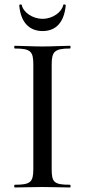

<svg xmlns="http://www.w3.org/2000/svg" viewBox="-20 -827 375 847"><path d="M168 -690C228 -690 263 -730 270 -803C270 -808 260 -809 259 -805C253 -774 213 -744 168 -744C122 -744 82 -774 76 -805C75 -809 64 -808 65 -803C71 -730 108 -690 168 -690ZM208 -81V-542C208 -599 220 -613 289 -613C292 -613 292 -625 289 -625C257 -625 215 -622 166 -622C121 -622 78 -625 45 -625C42 -625 42 -613 45 -613C114 -613 127 -601 127 -544V-81C127 -23 114 -12 45 -12C42 -12 42 0 45 0C78 0 121 -2 166 -2C215 -2 256 0 289 0C292 0 292 -12 289 -12C218 -12 208 -23 208 -81Z"/></svg>

Font: Cormorant Infant Book
Style: Regular
Weight: 500
Designer: Christian Thalmann (Catharsis Fonts)
Version: Version 1.000;PS 002.000;hotconv 1.0.88;makeotf.lib2.5.64775